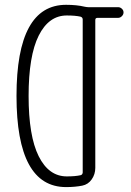

<svg xmlns="http://www.w3.org/2000/svg" viewBox="-20 -760 540 790"><path d="M254.9 -696.3Q180.7 -696.3 139.2 -613.3Q97.7 -530.3 97.7 -365.2Q97.7 -200.2 139.2 -117.2Q180.7 -34.2 254.9 -34.2Q290 -34.2 311.5 -39.1Q319.3 -41 320.3 -49.8V-679.7Q320.3 -688.5 311.5 -691.4Q290 -696.3 254.9 -696.3ZM252 9.8Q47.9 9.8 47.9 -365.2Q47.9 -740.2 252 -740.2Q295.9 -740.2 328.1 -732.4Q337.9 -730.5 342.8 -730.5H465.8Q474.6 -730.5 481.4 -724.1Q488.3 -717.8 488.3 -709Q488.3 -700.2 481.4 -693.4Q474.6 -686.5 465.8 -686.5H380.9Q372.1 -686.5 372.1 -677.7V-69.3Q372.1 -43 357.4 -22Q342.8 -1 318.4 3.9Q288.1 9.8 252 9.8Z"/></svg>

Font: Rounded Mgen+ 1mn light
Style: Regular
Weight: 200
Designer: [Source Han Sans]
Ryoko NISHIZUKA  (kana & ideographs); Paul D. Hunt (Latin, Greek & Cyrillic); Wenlong ZHANG  (bopomofo
Version: Version 1.059.20150602